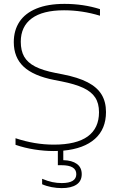

<svg xmlns="http://www.w3.org/2000/svg" viewBox="-20 -769 617 989"><path d="M306 7V56Q350.5 57 375.8 75.2Q401 93.5 401 128Q401 164 373.8 182Q346.5 200 298 200Q272.5 200 245.2 194.8Q218 189.5 197 180V152Q225.5 164 249.5 169Q273.5 174 298 174Q373 174 373 128Q373 82 297 82H278V8.5Q271 9 256 9Q208.5 9 157.5 1Q106.5 -7 60 -23V-57Q159 -24 257 -24Q373.5 -24 431.8 -66.2Q490 -108.5 490 -191Q490 -237 470.2 -267Q450.5 -297 408.5 -316.5Q366.5 -336 296 -350L260 -357Q152.5 -378 101.8 -425.5Q51 -473 51 -552Q51 -612.5 80.2 -656.8Q109.5 -701 168 -725Q226.5 -749 312 -749Q409.5 -749 495 -722V-688Q403.5 -716 310 -716Q200 -716 143.5 -674.2Q87 -632.5 87 -554Q87 -508 104.5 -477.2Q122 -446.5 161.2 -426.2Q200.5 -406 267 -393L303 -386Q382.5 -370.5 431.5 -345Q480.5 -319.5 503.2 -282Q526 -244.5 526 -192Q526 -104.5 469.2 -53.8Q412.5 -3 306 7Z"/></svg>

Font: Encode Sans Expanded Thin
Style: Regular
Weight: 250
Width: 7
Designer: Multiple Designers
Foundry: Impallari Type
Version: Version 2.000